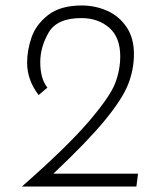

<svg xmlns="http://www.w3.org/2000/svg" viewBox="-20 -681 589 701"><path d="M484 -47 478 0H60Q224 -144 302.5 -235.5Q381 -327 400 -376Q419 -425 419 -475Q419 -545 378.5 -580Q338 -615 277 -615Q188 -615 157.5 -562Q127 -509 127 -454Q127 -394 153 -361L121 -334Q79 -389 79 -452Q79 -497 95 -544Q111 -591 155.5 -626Q200 -661 279 -661Q327 -661 370.5 -642Q414 -623 441.5 -583Q469 -543 469 -484Q469 -427 448 -373.5Q427 -320 363.5 -242.5Q300 -165 175 -47Z"/></svg>

Font: Josefin Sans Light
Style: Italic
Weight: 300
Italic angle: -7°
Designer: Santiago Orozco
Foundry: Typemade
Version: Version 2.000